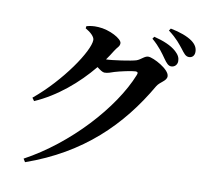

<svg xmlns="http://www.w3.org/2000/svg" viewBox="-95 -950 1191 1126"><g transform="rotate(10 500.0 -387.0)"><path d="M826 -667C843 -643 855 -629 872 -629C893 -629 908 -645 908 -666C908 -685 901 -702 879 -722C848 -750 801 -769 745 -783L736 -770C783 -730 807 -694 826 -667ZM915 -742C934 -717 945 -701 965 -701C985 -701 998 -715 998 -737C998 -760 988 -780 962 -799C934 -819 889 -836 832 -847L823 -834C876 -794 896 -765 915 -742ZM114 54 126 73C453 -42 659 -245 806 -499C824 -529 862 -539 862 -568C862 -609 761 -662 731 -662C709 -662 692 -638 666 -629C639 -620 523 -603 489 -603C502 -622 515 -640 526 -659C542 -686 556 -690 556 -711C556 -737 479 -779 412 -782C380 -784 362 -780 342 -775L340 -762C372 -744 396 -721 396 -702C396 -637 264 -440 103 -307L116 -289C245 -345 361 -444 448 -550C466 -536 482 -525 493 -525C513 -525 529 -532 550 -539C579 -548 651 -564 672 -564C684 -564 689 -559 683 -545C600 -336 368 -83 114 54Z"/></g></svg>

Font: Noto Serif CJK KR
Style: Bold
Weight: 700
Designer: Ryoko NISHIZUKA 西塚涼子 (kana & ideographs); Frank Grießhammer (Latin, Greek & Cyrillic); Wenlong ZHANG 张文龙 (bopomofo); San
Foundry: Adobe
Version: Version 2.001;hotconv 1.1.0;makeotfexe 2.6.0